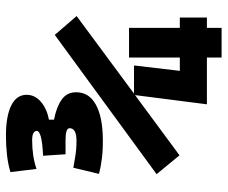

<svg xmlns="http://www.w3.org/2000/svg" viewBox="-78 -664 743 626"><g transform="rotate(-90 293.0 -351.5)"><path d="M153.3 -387.2Q119.1 -386.7 90.3 -390.1Q61.5 -393.6 38.6 -399.9L58.6 -483.4Q75.7 -480.5 97.4 -476.8Q119.1 -473.1 146.5 -473.1Q187.5 -473.1 187.5 -495.6Q187.5 -508.8 149.9 -508.8H102.5L97.7 -582Q140.6 -584 159.7 -589.4Q178.7 -594.7 178.7 -602.1Q178.7 -617.7 148.4 -617.7Q96.2 -617.7 54.7 -603.5L44.4 -688.5Q70.3 -696.3 100.3 -699.7Q130.4 -703.1 163.1 -703.1Q227.1 -703.1 261.7 -685.8Q296.4 -668.5 296.4 -635.7Q296.4 -608.9 273.9 -589.4Q251.5 -569.8 215.3 -563V-546.4Q255.9 -538.6 280.3 -521.7Q304.7 -504.9 304.7 -474.1Q304.7 -432.6 265.1 -410.4Q225.6 -388.2 153.3 -387.2ZM99.1 -137.2 37.6 -211.9 491.7 -543.9 553.2 -472.7 300.3 -285.6H392.1L374.5 -136.2H418V-301.8H514.6V-136.2H548.3V-47.9H514.6V0H418V-47.9H265.1L265.6 -49.3L295.4 -282.2Z"/></g></svg>

Font: Caskaydia Cove
Style: Bold
Weight: 700
Monospace: yes
Designer: Aaron Bell
Foundry: Saja Typeworks
Version: Version 4.300; ttfautohint (v1.8.3)